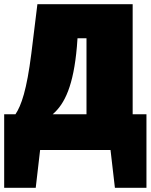

<svg xmlns="http://www.w3.org/2000/svg" viewBox="-36 -718 721 919"><path d="M599 -171V-698H143L114 -462C92 -287 66 -213 38 -171H-16V181H135L156 0H493L514 181H665V-171ZM378 -171H216C275 -221 316 -311 332 -494L335 -535H378Z"/></svg>

Font: Fira Sans Ultra
Style: Regular
Weight: 950
Designer: Carrois Corporate & Edenspiekermann AG
Foundry: Carrois Corporate GbR & Edenspiekermann AG
Version: Version 4.203;PS 004.203;hotconv 1.0.88;makeotf.lib2.5.64775